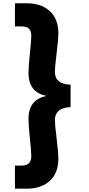

<svg xmlns="http://www.w3.org/2000/svg" viewBox="-20 -934 539 1165"><path d="M313 -207Q313 -177.7 323.5 -94Q334 -10.3 334 29.8Q334 116.2 282 163.6Q230 210.9 143.1 210.9H70.8V70.8H109.9Q141.6 70.8 155.8 56.6Q169.9 42.5 169.9 13.2Q169.9 -12.2 161.4 -94Q152.8 -175.8 152.8 -212.9Q152.8 -329.1 259.8 -351.1V-353Q205.6 -363.3 179.2 -399.2Q152.8 -435.1 152.8 -490.2Q152.8 -527.3 161.4 -609.4Q169.9 -691.4 169.9 -716.8Q169.9 -746.1 155.8 -760Q141.6 -773.9 109.9 -773.9H70.8V-914.1H143.1Q230 -914.1 282 -866.7Q334 -819.3 334 -733.9Q334 -693.8 323.5 -610.1Q313 -526.4 313 -497.1Q313 -424.3 408.2 -419.9V-284.2Q359.9 -282.2 336.4 -261.7Q313 -241.2 313 -207Z"/></svg>

Font: SVN-Poppins
Style: Bold
Weight: 700
Designer: Ninad Kale (Devanagari), Jonny Pinhorn (Latin)
Foundry: Indian Type Foundry
Version: Version 3.200;PS 1.000;hotconv 16.6.54;makeotf.lib2.5.65590